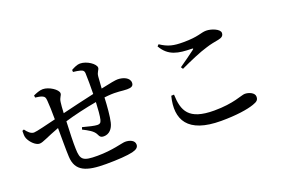

<svg xmlns="http://www.w3.org/2000/svg" viewBox="-102 -1124 2205 1489"><g transform="rotate(-20 1000.0 -380.0)"><path d="M560 -738C583 -735 602 -733 619 -728C638 -723 647 -714 648 -697C650 -656 650 -581 649 -524C568 -506 456 -480 383 -462C385 -500 387 -532 390 -551C395 -590 413 -596 413 -616C413 -647 344 -693 293 -693C266 -693 237 -680 214 -670L216 -652C235 -649 258 -647 274 -639C289 -632 295 -625 297 -596C300 -562 302 -504 302 -441C231 -424 138 -400 116 -400C91 -400 68 -422 49 -449L35 -443C34 -419 34 -396 41 -380C58 -341 97 -304 128 -304C156 -304 199 -331 302 -369C303 -278 302 -189 305 -133C310 -8 398 21 557 21C655 21 736 15 778 5C815 -4 831 -18 831 -41C831 -75 793 -91 754 -91C728 -91 641 -62 517 -62C397 -62 378 -78 376 -172C374 -216 377 -310 381 -396C454 -418 556 -442 647 -458C645 -407 640 -343 633 -316C626 -290 615 -287 597 -287C578 -287 526 -299 479 -312L473 -294C514 -273 558 -251 573 -218C583 -194 594 -187 615 -187C660 -187 690 -221 701 -269C712 -313 719 -401 722 -469L751 -472C832 -479 865 -468 909 -468C943 -468 962 -476 962 -503C962 -545 911 -566 864 -566C847 -566 802 -558 725 -541L732 -638C735 -674 755 -685 755 -703C755 -734 689 -781 632 -781C610 -781 584 -769 559 -755Z M1244 -700C1298 -605 1378 -594 1487 -592C1500 -592 1501 -589 1491 -581C1459 -557 1403 -516 1359 -486L1370 -469C1451 -507 1541 -546 1597 -562C1639 -576 1674 -581 1704 -587C1735 -593 1749 -605 1749 -628C1749 -660 1682 -686 1639 -686C1595 -686 1570 -662 1444 -662C1364 -662 1320 -671 1257 -713ZM1236 -305C1241 -170 1276 -82 1488 -82C1650 -82 1725 -123 1753 -123C1785 -123 1832 -105 1832 -72C1832 -45 1821 -34 1783 -21C1732 -3 1637 12 1511 12C1235 12 1166 -119 1213 -304Z"/></g></svg>

Font: Noto Serif CJK HK SemiBold
Style: Regular
Weight: 600
Designer: Ryoko NISHIZUKA 西塚涼子 (kana & ideographs); Frank Grießhammer (Latin, Greek & Cyrillic); Wenlong ZHANG 张文龙 (bopomofo); San
Foundry: Adobe
Version: Version 2.001;hotconv 1.1.0;makeotfexe 2.6.0